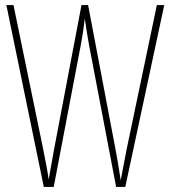

<svg xmlns="http://www.w3.org/2000/svg" viewBox="-20 -734 670 754"><path d="M472 0H436L329 -561Q321 -605 313 -661Q307 -608 298 -561L191 0H152L5 -714H33L149 -151Q167 -63 171 -29L193 -151L300 -714H326L433 -151Q442 -106 454 -26Q461 -64 478 -151L596 -714H625Z"/></svg>

Font: Noto Sans Display Thin Cond
Style: Regular
Weight: 250
Width: 3
Designer: Monotype Design team
Foundry: Monotype Imaging Inc.
Version: Version 1.000